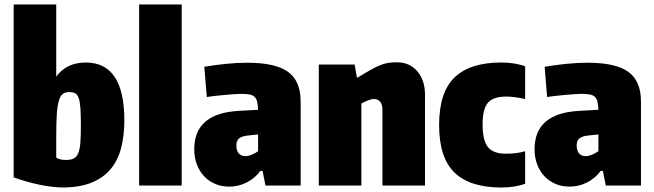

<svg xmlns="http://www.w3.org/2000/svg" viewBox="-20 -828 2920 857"><path d="M269 9Q218 9 161 -2.5Q104 -14 41 -36V-808H231V-486Q277 -549 363 -549Q535 -549 535 -291Q535 -222 520.5 -167Q506 -112 474 -73.5Q442 -35 391.5 -14Q341 7 269 9ZM274 -114Q295 -114 308 -120Q321 -126 328.5 -142.5Q336 -159 338.5 -189Q341 -219 341 -267Q341 -315 339 -344Q337 -373 331.5 -389.5Q326 -406 315.5 -411.5Q305 -417 289 -417Q271 -417 260 -408.5Q249 -400 242.5 -377.5Q236 -355 233.5 -316.5Q231 -278 231 -217V-125Q236 -120 248 -117Q260 -114 274 -114Z M601 -808H791V0H601Z M1003 5Q968 5 939.5 -7.5Q911 -20 890.5 -42Q870 -64 858.5 -94.5Q847 -125 847 -162Q847 -321 1043 -333L1132 -338Q1131 -361 1127.5 -375Q1124 -389 1115.5 -396.5Q1107 -404 1092.5 -406.5Q1078 -409 1054 -409Q1043 -409 1023 -407.5Q1003 -406 980 -404Q957 -402 936 -399.5Q915 -397 903 -395L892 -530Q940 -538 988.5 -543Q1037 -548 1084 -548Q1210 -548 1266 -507Q1322 -466 1322 -375V0H1165L1152 -65H1142Q1119 -33 1082 -14Q1045 5 1003 5ZM1076 -131Q1087 -131 1102.5 -137Q1118 -143 1132 -153V-228L1085 -223Q1058 -220 1046.5 -209.5Q1035 -199 1035 -179Q1035 -156 1045.5 -143.5Q1056 -131 1076 -131Z M1403 -540H1563L1573 -482H1577Q1611 -503 1635 -516.5Q1659 -530 1678 -537.5Q1697 -545 1714 -547.5Q1731 -550 1752 -550Q1808 -550 1842.5 -510Q1877 -470 1877 -405V0H1687V-335Q1687 -363 1676.5 -374.5Q1666 -386 1650 -386Q1637 -386 1622.5 -380Q1608 -374 1593 -366V0H1403Z M2218 9Q2078 9 2009 -57.5Q1940 -124 1940 -270Q1940 -416 2009 -482.5Q2078 -549 2218 -549Q2248 -549 2276 -544.5Q2304 -540 2324 -532V-386Q2275 -397 2240 -397Q2181 -397 2157.5 -369Q2134 -341 2134 -272Q2134 -202 2157.5 -172Q2181 -142 2238 -142Q2262 -142 2283 -144.5Q2304 -147 2324 -153V-8Q2304 0 2276 4.5Q2248 9 2218 9Z M2522 5Q2487 5 2458.5 -7.5Q2430 -20 2409.5 -42Q2389 -64 2377.5 -94.5Q2366 -125 2366 -162Q2366 -321 2562 -333L2651 -338Q2650 -361 2646.5 -375Q2643 -389 2634.5 -396.5Q2626 -404 2611.5 -406.5Q2597 -409 2573 -409Q2562 -409 2542 -407.5Q2522 -406 2499 -404Q2476 -402 2455 -399.5Q2434 -397 2422 -395L2411 -530Q2459 -538 2507.5 -543Q2556 -548 2603 -548Q2729 -548 2785 -507Q2841 -466 2841 -375V0H2684L2671 -65H2661Q2638 -33 2601 -14Q2564 5 2522 5ZM2595 -131Q2606 -131 2621.5 -137Q2637 -143 2651 -153V-228L2604 -223Q2577 -220 2565.5 -209.5Q2554 -199 2554 -179Q2554 -156 2564.5 -143.5Q2575 -131 2595 -131Z"/></svg>

Font: Encode Sans Compressed
Style: Black
Weight: 900
Designer: Pablo Impallari, Andres Torresi
Foundry: Pablo Impallari, Andres Torresi
Version: Version 1.000; ttfautohint (v1.00) -l 8 -r 50 -G 200 -x 14 -